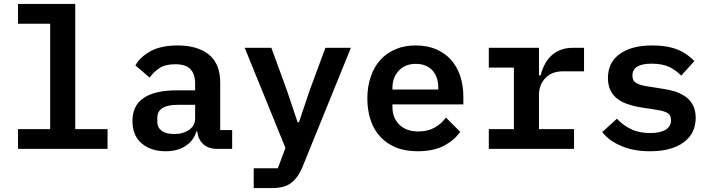

<svg xmlns="http://www.w3.org/2000/svg" viewBox="-20 -760 3640 980"><path d="M72 0C72 0 529 0 529 0C529 0 529 -101 529 -101C529 -101 364 -101 364 -101C364 -101 364 -740 364 -740C364 -740 72 -740 72 -740C72 -740 72 -639 72 -639C72 -639 236 -639 236 -639C236 -639 236 -101 236 -101C236 -101 72 -101 72 -101C72 -101 72 0 72 0Z M1165 0C1165 0 1165 -96 1165 -96C1165 -96 1104 -96 1104 -96C1104 -96 1104 -339 1104 -339C1104 -339 1104 -339 1104 -339C1104 -402 1085 -449 1047 -481C1008 -512 955 -528 887 -528C887 -528 887 -528 887 -528C830 -528 784 -518 749 -499C713 -479 687 -455 671 -426C671 -426 744 -364 744 -364C744 -364 744 -364 744 -364C758 -384 775 -400 795 -413C815 -426 841 -432 874 -432C874 -432 874 -432 874 -432C910 -432 936 -424 952 -407C968 -390 976 -366 976 -333C976 -333 976 -299 976 -299C976 -299 885 -299 885 -299C885 -299 885 -299 885 -299C732 -299 656 -247 656 -143C656 -143 656 -143 656 -143C656 -94 671 -56 702 -29C733 -2 774 12 826 12C826 12 826 12 826 12C866 12 900 3 927 -15C954 -32 973 -57 982 -89C982 -89 987 -89 987 -89C987 -89 987 -89 987 -89C990 -61 1001 -39 1018 -24C1035 -8 1059 0 1090 0C1090 0 1165 0 1165 0ZM869 -76C842 -76 821 -81 806 -92C791 -103 783 -118 783 -139C783 -139 783 -159 783 -159C783 -159 783 -159 783 -159C783 -203 818 -225 888 -225C888 -225 976 -225 976 -225C976 -225 976 -156 976 -156C976 -156 976 -156 976 -156C976 -131 966 -112 946 -98C925 -83 900 -76 869 -76C869 -76 869 -76 869 -76Z M1561 -300C1561 -300 1506 -136 1506 -136C1506 -136 1499 -136 1499 -136C1499 -136 1444 -300 1444 -300C1444 -300 1365 -516 1365 -516C1365 -516 1229 -516 1229 -516C1229 -516 1437 -5 1437 -5C1437 -5 1398 99 1398 99C1398 99 1275 99 1275 99C1275 99 1275 200 1275 200C1275 200 1369 200 1369 200C1369 200 1369 200 1369 200C1412 200 1445 191 1468 172C1491 154 1510 127 1524 92C1524 92 1771 -516 1771 -516C1771 -516 1641 -516 1641 -516C1641 -516 1561 -300 1561 -300Z M2112 12C2167 12 2212 2 2248 -17C2283 -36 2310 -60 2329 -87C2329 -87 2256 -160 2256 -160C2256 -160 2256 -160 2256 -160C2241 -139 2222 -122 2199 -109C2176 -96 2148 -89 2116 -89C2116 -89 2116 -89 2116 -89C2074 -89 2041 -101 2018 -124C1995 -147 1983 -177 1983 -214C1983 -214 1983 -227 1983 -227C1983 -227 2345 -227 2345 -227C2345 -227 2345 -269 2345 -269C2345 -269 2345 -269 2345 -269C2345 -308 2339 -343 2328 -375C2317 -407 2301 -434 2280 -457C2259 -480 2233 -497 2203 -510C2173 -522 2139 -528 2102 -528C2102 -528 2102 -528 2102 -528C2064 -528 2030 -522 2000 -509C1969 -496 1943 -478 1922 -455C1901 -432 1884 -403 1873 -370C1861 -337 1855 -299 1855 -257C1855 -257 1855 -257 1855 -257C1855 -216 1861 -179 1872 -146C1883 -113 1900 -84 1922 -61C1943 -38 1970 -20 2002 -7C2034 6 2071 12 2112 12C2112 12 2112 12 2112 12ZM2103 -434C2138 -434 2166 -423 2187 -401C2207 -379 2217 -349 2217 -312C2217 -312 2217 -303 2217 -303C2217 -303 1983 -303 1983 -303C1983 -303 1983 -310 1983 -310C1983 -310 1983 -310 1983 -310C1983 -347 1994 -377 2016 -400C2038 -423 2067 -434 2103 -434C2103 -434 2103 -434 2103 -434Z M2475 0C2475 0 2910 0 2910 0C2910 0 2910 -101 2910 -101C2910 -101 2731 -101 2731 -101C2731 -101 2731 -275 2731 -275C2731 -275 2731 -275 2731 -275C2731 -310 2742 -339 2764 -362C2786 -385 2816 -396 2855 -396C2855 -396 2961 -396 2961 -396C2961 -396 2961 -516 2961 -516C2961 -516 2905 -516 2905 -516C2905 -516 2905 -516 2905 -516C2879 -516 2857 -512 2838 -504C2819 -496 2804 -486 2791 -473C2778 -460 2767 -445 2759 -428C2750 -411 2744 -393 2739 -375C2739 -375 2731 -375 2731 -375C2731 -375 2731 -516 2731 -516C2731 -516 2475 -516 2475 -516C2475 -516 2475 -415 2475 -415C2475 -415 2603 -415 2603 -415C2603 -415 2603 -101 2603 -101C2603 -101 2475 -101 2475 -101C2475 -101 2475 0 2475 0Z M3298 12C3371 12 3429 -3 3470 -34C3511 -64 3531 -106 3531 -159C3531 -159 3531 -159 3531 -159C3531 -184 3526 -206 3517 -223C3508 -240 3495 -255 3480 -266C3464 -277 3446 -286 3426 -293C3405 -299 3384 -304 3362 -307C3362 -307 3280 -320 3280 -320C3280 -320 3280 -320 3280 -320C3259 -323 3241 -329 3228 -336C3215 -343 3208 -355 3208 -374C3208 -374 3208 -374 3208 -374C3208 -415 3241 -435 3306 -435C3306 -435 3306 -435 3306 -435C3343 -435 3374 -429 3399 -417C3423 -404 3442 -390 3457 -374C3457 -374 3524 -448 3524 -448C3524 -448 3524 -448 3524 -448C3501 -473 3473 -493 3438 -507C3403 -521 3360 -528 3310 -528C3310 -528 3310 -528 3310 -528C3239 -528 3184 -514 3144 -485C3103 -456 3083 -415 3083 -361C3083 -361 3083 -361 3083 -361C3083 -336 3088 -314 3097 -297C3106 -279 3119 -264 3135 -253C3150 -242 3168 -233 3189 -227C3209 -220 3230 -215 3251 -212C3251 -212 3334 -199 3334 -199C3334 -199 3334 -199 3334 -199C3355 -196 3373 -191 3386 -184C3399 -177 3405 -165 3405 -146C3405 -146 3405 -146 3405 -146C3405 -124 3395 -108 3376 -97C3357 -86 3331 -81 3299 -81C3299 -81 3299 -81 3299 -81C3262 -81 3230 -87 3203 -100C3175 -113 3150 -131 3129 -154C3129 -154 3054 -86 3054 -86C3054 -86 3054 -86 3054 -86C3077 -56 3110 -32 3151 -15C3192 3 3241 12 3298 12C3298 12 3298 12 3298 12Z"/></svg>

Font: IBM Plex Mono Mod
Style: SemiBold
Weight: 500
Designer: Mike Abbink, Paul van der Laan, Pieter van Rosmalen
Foundry: Bold Monday
Version: ""